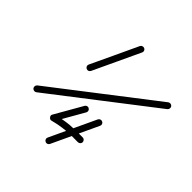

<svg xmlns="http://www.w3.org/2000/svg" viewBox="-217 -753 1190 1190"><g transform="rotate(45 378.0 -157.5)"><path d="M351 -569Q355 -577 363 -579.5Q371 -582 379 -579Q387 -575 390 -567Q393 -559 389 -551Q353 -475 317.5 -398.5Q282 -322 246 -246Q242 -238 234 -235Q226 -232 218 -236Q210 -240 207 -248Q204 -256 208 -264Q244 -340 279.5 -416Q315 -492 351 -569Q351 -569 351 -569Q351 -569 351 -569ZM722 -447Q729 -452 737.5 -451Q746 -450 752 -443Q757 -436 756 -427.5Q755 -419 748 -413Q586 -288 424 -163Q262 -38 100 87Q100 87 100 87Q100 87 100 87Q93 92 84.5 91Q76 90 70 83Q65 76 66 67.5Q67 59 74 53Q236 -72 398 -197Q560 -322 722 -447Q722 -447 722 -447Q722 -447 722 -447ZM516 -73Q524 -70 527 -61.5Q530 -53 526 -45Q491 30 456 104.5Q421 179 386 254Q386 254 386 254Q386 254 386 254Q382 262 374 265Q366 268 358 264Q350 260 347 252Q344 244 348 236Q383 161 418 86.5Q453 12 488 -63Q492 -71 500 -74Q508 -77 516 -73ZM371 -65Q375 -72 383.5 -74.5Q392 -77 399 -72Q407 -68 409 -59.5Q411 -51 407 -44Q381 1 355.5 46Q330 91 304 136Q301 141 294.5 137.5Q288 134 283 128Q278 121 276 114Q274 107 280 105Q337 89 390 84.5Q443 80 502 82Q510 82 516 88.5Q522 95 522 103Q522 112 515.5 118Q509 124 500 124Q445 122 395 126.5Q345 131 292 145Q279 149 270 137Q261 126 268 115Q294 70 319.5 25Q345 -20 371 -65Q371 -65 371 -65Q371 -65 371 -65Z"/></g></svg>

Font: FRB American Cursive Medium
Style: Italic
Weight: 500
Italic angle: -25°
Version: Version 2.0;Modular Font Editor K font №1